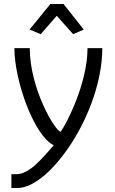

<svg xmlns="http://www.w3.org/2000/svg" viewBox="-20 -716 578 961"><path d="M232 -696 128 -568 184 -545 264 -637 346 -545 399 -568 298 -696ZM492 -475H418V-474C418 -298 311 -93 284 -57C256 -58 129 -273 129 -475H52C52 -313 150 -37 249 11C186 83 126 156 61 156H60H37V225H68C232 225 492 -155 492 -475Z"/></svg>

Font: Mint Spirit
Style: Regular
Weight: 400
Designer: HARENDAL Hirwen
Foundry: Arkandis Digital Foundry.
Version: Version 1.004;FFEdit